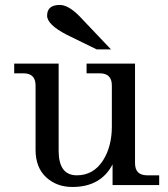

<svg xmlns="http://www.w3.org/2000/svg" viewBox="-20 -744 676 772"><path d="M271 7.8Q207.5 7.8 165.3 -31.5Q123 -70.8 123 -141.6V-400.4Q123 -449.2 74.2 -449.2H37.1V-488.3H215.8V-137.7Q215.8 -39.1 289.1 -39.1Q355.5 -39.1 394 -98.6Q429.7 -154.8 429.7 -234.9V-400.4Q429.7 -449.2 380.9 -449.2H328.1V-488.3H522.9V-87.9Q522.9 -39.1 571.8 -39.1H620.1V0H432.6V-83Q385.3 7.8 271 7.8ZM368.7 -545.4 248 -604.5Q169.4 -645 169.4 -681.2Q169.4 -724.1 220.7 -724.1Q259.8 -724.1 313 -664.6L426.3 -545.4Z"/></svg>

Font: Munson
Style: Regular
Weight: 400
Designer: Paul James MIller
Foundry: High-Logic / Made with FontCreator
Version: Version 2.10;May 5, 2019;FontCreator 11.5.0.2430 64-bit